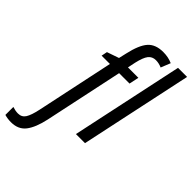

<svg xmlns="http://www.w3.org/2000/svg" viewBox="-407 -876 1226 1226"><g transform="rotate(45 206.5 -262.5)"><path d="M-118 232V160Q-91 169 -68 169Q-34 169 -17 142Q0 115 13 54L124 -470H49L57 -510L138 -538L150 -590Q171 -685 206.5 -725Q242 -765 311 -765Q358 -765 395 -748L369 -683Q342 -695 315 -695Q282 -695 263.5 -671Q245 -647 232 -589L221 -536H315L301 -470H207L94 62Q75 150 40.5 195Q6 240 -60 240Q-91 240 -118 232ZM449 -760H531L369 0H287Z"/></g></svg>

Font: Noto Sans UI Narrow
Style: Italic
Weight: 400
Width: 4
Italic angle: -12°
Designer: Monotype Design Team
Foundry: Monotype Imaging Inc.
Version: Version 1.001